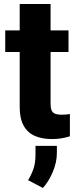

<svg xmlns="http://www.w3.org/2000/svg" viewBox="-20 -679 381 951"><path d="M319.3 -528.3V-421.4H5.9V-528.3ZM77.6 -659.2H230.5V-165.5Q230.5 -143.6 235.8 -131.8Q241.2 -120.1 253.4 -115.5Q265.6 -110.8 284.7 -110.8Q298.3 -110.8 308.1 -111.8Q317.9 -112.8 326.2 -114.3V-3.9Q306.6 2.4 284.7 6.1Q262.7 9.8 236.8 9.8Q187.5 9.8 151.6 -6.3Q115.7 -22.5 96.7 -57.4Q77.6 -92.3 77.6 -148.4ZM261.7 43.5V78.1Q261.7 125.5 241.2 173.3Q220.7 221.2 192.4 252L119.1 213.4Q135.3 187 145.5 158Q155.8 128.9 155.8 85.9V43.5Z"/></svg>

Font: Roboto ExtraBold
Style: Regular
Weight: 800
Designer: Christian Robertson
Foundry: Google
Version: Version 3.009; 2024